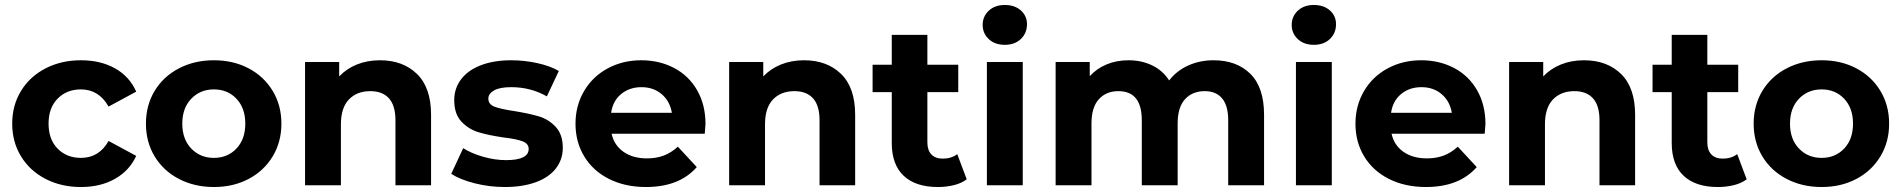

<svg xmlns="http://www.w3.org/2000/svg" viewBox="-20 -744 7635 771"><path d="M305 -502Q384 -502 442 -469.5Q500 -437 527 -376L416 -316Q377 -385 305 -385Q248 -385 211.5 -348Q175 -311 175 -247.5Q175 -184 211.5 -147Q248 -110 305 -110Q378 -110 416 -178L527 -118Q500 -59 442 -26Q384 7 305 7Q226 7 163 -25.5Q100 -58 64.5 -116Q29 -174 29 -247.5Q29 -321 64.5 -379Q100 -437 163 -469.5Q226 -502 305 -502Z M839 7Q761 7 698.5 -25.5Q636 -58 601 -116Q566 -174 566 -247.5Q566 -321 601 -379Q636 -437 698.5 -469.5Q761 -502 839 -502Q917 -502 978.5 -469.5Q1040 -437 1075 -379Q1110 -321 1110 -247.5Q1110 -174 1075 -116Q1040 -58 978.5 -25.5Q917 7 839 7ZM839 -110Q894 -110 929.5 -147.5Q965 -185 965 -247.5Q965 -310 929.5 -347.5Q894 -385 839 -385Q784 -385 748 -347.5Q712 -310 712 -247.5Q712 -185 748 -147.5Q784 -110 839 -110Z M1711 -283V0H1568V-261Q1568 -320 1542 -349Q1516 -378 1467 -378Q1413 -378 1381 -344.5Q1349 -311 1349 -245V0H1205V-495H1342V-437Q1371 -468 1413 -485Q1455 -502 1506 -502Q1598 -502 1654.5 -447Q1711 -392 1711 -283Z M1792 -46 1840 -149Q1873 -128 1920 -114.5Q1967 -101 2012 -101Q2103 -101 2103 -146Q2103 -167 2078.5 -176.5Q2054 -186 2002 -192Q1941 -201 1901.5 -213Q1862 -225 1833 -255.5Q1804 -286 1804 -342Q1804 -389 1831.5 -425.5Q1859 -462 1911 -482Q1963 -502 2033 -502Q2086 -502 2138 -490.5Q2190 -479 2224 -459L2176 -357Q2111 -394 2033 -394Q1987 -394 1964 -381Q1941 -368 1941 -348Q1941 -325 1966 -315.5Q1991 -306 2045 -298Q2106 -288 2144.5 -276.5Q2183 -265 2211.5 -234.5Q2240 -204 2240 -150Q2240 -104 2212.5 -68Q2185 -32 2132 -12.5Q2079 7 2007 7Q1945 7 1886 -8Q1827 -23 1792 -46Z M2810 -207H2436Q2446 -161 2483.5 -134.5Q2521 -108 2578 -108Q2616 -108 2646 -119.5Q2676 -131 2702 -155L2778 -73Q2708 7 2574 7Q2490 7 2425.5 -25.5Q2361 -58 2326 -116Q2291 -174 2291 -247Q2291 -320 2325.5 -378.5Q2360 -437 2420.5 -469.5Q2481 -502 2555 -502Q2628 -502 2687 -471Q2746 -440 2779.5 -381.5Q2813 -323 2813 -246Q2813 -243 2810 -207ZM2434 -291H2678Q2670 -338 2637 -366Q2604 -394 2556 -394Q2508 -394 2474.5 -366.5Q2441 -339 2434 -291Z M3414 -283V0H3271V-261Q3271 -320 3245 -349Q3219 -378 3170 -378Q3116 -378 3084 -344.5Q3052 -311 3052 -245V0H2908V-495H3045V-437Q3074 -468 3116 -485Q3158 -502 3209 -502Q3301 -502 3357.5 -447Q3414 -392 3414 -283Z M3862 -24Q3841 -8 3810.5 -0.5Q3780 7 3746 7Q3657 7 3609 -38Q3561 -83 3561 -170V-374H3484V-484H3561V-604H3704V-484H3828V-374H3704V-172Q3704 -141 3720 -124Q3736 -107 3766 -107Q3800 -107 3824 -125Z M3943 -495H4087V0H3943ZM4104 -647Q4104 -611 4079.5 -587.5Q4055 -564 4015 -564Q3975 -564 3950.5 -587Q3926 -610 3926 -644Q3926 -678 3950.5 -701Q3975 -724 4015 -724Q4055 -724 4079.5 -702Q4104 -680 4104 -647Z M5056 -283V0H4912V-261Q4912 -320 4887.5 -349Q4863 -378 4818 -378Q4768 -378 4738.5 -345.5Q4709 -313 4709 -248V0H4565V-261Q4565 -378 4471 -378Q4422 -378 4392.5 -345.5Q4363 -313 4363 -248V0H4219V-495H4356V-438Q4384 -469 4424 -485.5Q4464 -502 4512 -502Q4564 -502 4606.5 -481.5Q4649 -461 4675 -421Q4705 -460 4751.5 -481Q4798 -502 4853 -502Q4946 -502 5001 -447.5Q5056 -393 5056 -283Z M5184 -495H5328V0H5184ZM5345 -647Q5345 -611 5320.5 -587.5Q5296 -564 5256 -564Q5216 -564 5191.5 -587Q5167 -610 5167 -644Q5167 -678 5191.5 -701Q5216 -724 5256 -724Q5296 -724 5320.5 -702Q5345 -680 5345 -647Z M5942 -207H5568Q5578 -161 5615.5 -134.5Q5653 -108 5710 -108Q5748 -108 5778 -119.5Q5808 -131 5834 -155L5910 -73Q5840 7 5706 7Q5622 7 5557.5 -25.5Q5493 -58 5458 -116Q5423 -174 5423 -247Q5423 -320 5457.5 -378.5Q5492 -437 5552.5 -469.5Q5613 -502 5687 -502Q5760 -502 5819 -471Q5878 -440 5911.5 -381.5Q5945 -323 5945 -246Q5945 -243 5942 -207ZM5566 -291H5810Q5802 -338 5769 -366Q5736 -394 5688 -394Q5640 -394 5606.5 -366.5Q5573 -339 5566 -291Z M6546 -283V0H6403V-261Q6403 -320 6377 -349Q6351 -378 6302 -378Q6248 -378 6216 -344.5Q6184 -311 6184 -245V0H6040V-495H6177V-437Q6206 -468 6248 -485Q6290 -502 6341 -502Q6433 -502 6489.5 -447Q6546 -392 6546 -283Z M6994 -24Q6973 -8 6942.5 -0.5Q6912 7 6878 7Q6789 7 6741 -38Q6693 -83 6693 -170V-374H6616V-484H6693V-604H6836V-484H6960V-374H6836V-172Q6836 -141 6852 -124Q6868 -107 6898 -107Q6932 -107 6956 -125Z M7295 7Q7217 7 7154.5 -25.5Q7092 -58 7057 -116Q7022 -174 7022 -247.5Q7022 -321 7057 -379Q7092 -437 7154.5 -469.5Q7217 -502 7295 -502Q7373 -502 7434.5 -469.5Q7496 -437 7531 -379Q7566 -321 7566 -247.5Q7566 -174 7531 -116Q7496 -58 7434.5 -25.5Q7373 7 7295 7ZM7295 -110Q7350 -110 7385.5 -147.5Q7421 -185 7421 -247.5Q7421 -310 7385.5 -347.5Q7350 -385 7295 -385Q7240 -385 7204 -347.5Q7168 -310 7168 -247.5Q7168 -185 7204 -147.5Q7240 -110 7295 -110Z"/></svg>

Font: Montserrat Ace
Style: Bold
Weight: 700
Designer: Julieta Ulanovsky
Foundry: Julieta Ulanovsky
Version: Version 1